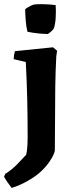

<svg xmlns="http://www.w3.org/2000/svg" viewBox="-40 -703 374 938"><path d="M17 215Q7 202 -2.5 188.5Q-12 175 -20 161Q-18 153 -14 146Q17 127 43.5 100Q70 73 88 53Q92 36 93.5 12.5Q95 -11 95 -36Q95 -132 93 -218.5Q91 -305 86 -400Q71 -404 56.5 -407Q42 -410 27 -414Q27 -433 33 -453L219 -472L239 -455L235 -428Q231 -352 230 -281Q229 -210 229 -135Q229 -60 228 30Q228 44 210 74Q192 104 165 130Q140 155 98.5 179Q57 203 17 215ZM94 -548Q88 -571 85.5 -605Q83 -639 83 -658Q88 -663 104 -671.5Q120 -680 127 -681Q140 -683 171.5 -682.5Q203 -682 232 -678Q234 -648 232 -615Q230 -582 222 -562Q222 -561 215.5 -554.5Q209 -548 202 -542.5Q195 -537 194 -537Q173 -537 145 -540Q117 -543 94 -548Z"/></svg>

Font: Labrada
Style: Bold
Weight: 700
Designer: Mercedes Jáuregui
Foundry: Omnibus-Type Team
Version: Version 1.000; ttfautohint (v1.8.4.7-5d5b)